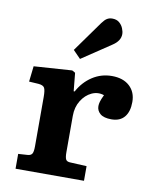

<svg xmlns="http://www.w3.org/2000/svg" viewBox="-90 -888 770 956"><g transform="rotate(10 295.0 -410.0)"><path d="M55 0V-75L102 -78Q118 -79 124.5 -88.5Q131 -98 131 -127V-376Q131 -410 124.5 -422Q118 -434 94 -436L46 -439L55 -518L248 -531L264 -522L273 -430H278Q305 -480 349.5 -509Q394 -538 448 -538Q505 -538 537.5 -508Q570 -478 570 -428Q570 -379 547.5 -352Q525 -325 482 -325Q443 -325 425 -340.5Q407 -356 407 -379Q407 -389 410.5 -401.5Q414 -414 425 -437Q393 -448 362 -433.5Q331 -419 310.5 -386Q290 -353 290 -309V-125Q290 -99 295.5 -88.5Q301 -78 320 -78L401 -74V0ZM276 -594 238 -633 349 -788Q362 -806 373.5 -813Q385 -820 400 -820Q422 -820 435.5 -808.5Q449 -797 455.5 -781Q462 -765 462 -752Q462 -718 424 -693Z"/></g></svg>

Font: Literata 7pt
Style: Bold
Weight: 700
Designer: Latin by Veronika Burian and Jose Scaglione. Greek by Irene Vlachou. Cyrillic by Vera Evstafieva.
Foundry: TypeTogether
Version: Version 3.002